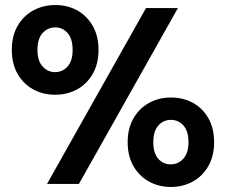

<svg xmlns="http://www.w3.org/2000/svg" viewBox="-20 -732 899 764"><path d="M199 -355Q151 -355 112 -376.5Q73 -398 50 -438Q27 -478 27 -533Q27 -589 50 -629Q73 -669 112.5 -690.5Q152 -712 200 -712Q249 -712 287.5 -690.5Q326 -669 349 -629Q372 -589 372 -533Q372 -478 349 -438Q326 -398 287 -376.5Q248 -355 199 -355ZM167 0 561 -700H688L294 0ZM199 -445Q229 -445 249 -467.5Q269 -490 269 -533Q269 -578 249 -600.5Q229 -623 200 -623Q170 -623 149.5 -600.5Q129 -578 129 -533Q129 -490 149.5 -467.5Q170 -445 199 -445ZM660 12Q612 12 573 -9.5Q534 -31 511 -71Q488 -111 488 -166Q488 -221 511 -261Q534 -301 573 -322.5Q612 -344 660 -344Q709 -344 748 -322.5Q787 -301 809.5 -261Q832 -221 832 -166Q832 -111 809 -71Q786 -31 747 -9.5Q708 12 660 12ZM659 -78Q689 -78 709.5 -100.5Q730 -123 730 -166Q730 -210 710 -232.5Q690 -255 660 -255Q630 -255 610 -232.5Q590 -210 590 -166Q590 -123 609.5 -100.5Q629 -78 659 -78Z"/></svg>

Font: HostGroteskBold
Style: Bold
Weight: 700
Designer: Doukan Karapınar based on Poppins by Indian Type Foundry, Jonny Pinhorn
Foundry: Element Type
Version: Version 1.001; ttfautohint (v1.8.4.7-5d5b)